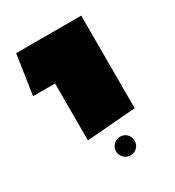

<svg xmlns="http://www.w3.org/2000/svg" viewBox="-131 -652 614 672"><g transform="rotate(-30 176.0 -316.0)"><path d="M99 -411H10L34 -571H297V-197L99 -181ZM165 -98Q165 -114 176 -125Q187 -136 203 -136Q219 -136 229.5 -125Q240 -114 240 -98Q240 -83 229.5 -72Q219 -61 203 -61Q187 -61 176 -72Q165 -83 165 -98Z"/></g></svg>

Font: FiraGO Heavy
Style: Regular
Weight: 900
Designer: bBox Type
Foundry: bBox Type GmbH
Version: Version 1.001